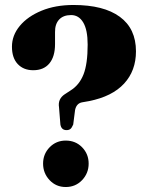

<svg xmlns="http://www.w3.org/2000/svg" viewBox="-20 -740 584 771"><path d="M217 -309Q211.5 -342.5 240 -361.5L263 -376.5Q298.5 -398.5 315.2 -440.8Q332 -483 332 -561Q332 -620 314.2 -649.8Q296.5 -679.5 265.5 -679.5Q234 -679.5 217.2 -661.2Q200.5 -643 201 -611V-563Q201 -512.5 178.2 -485.2Q155.5 -458 113.5 -458Q74.5 -458 51.2 -482.8Q28 -507.5 28 -552.5Q28 -598 59.5 -636Q91 -674 146.8 -697Q202.5 -720 275 -720Q396.5 -720 461.2 -672.5Q526 -625 526 -534Q526 -456 478.2 -404.2Q430.5 -352.5 337.5 -334L309 -329Q287 -324.5 281.5 -298.5L274 -240Q268.5 -227 262.8 -222.2Q257 -217.5 247 -217.5Q226.5 -217.5 222.5 -240ZM244 11Q205 11 179 -16.8Q153 -44.5 153 -83Q153 -121.5 179.2 -148.5Q205.5 -175.5 244 -175.5Q283.5 -175.5 309.8 -148.5Q336 -121.5 336 -83Q336 -44.5 309.8 -16.8Q283.5 11 244 11Z"/></svg>

Font: Fraunces 144pt S050
Style: Bold
Weight: 700
Version: Version 1.000; ttfautohint (v1.8.3)